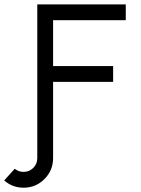

<svg xmlns="http://www.w3.org/2000/svg" viewBox="-124 -665 652 890"><path d="M-14.6 205.1Q-66.4 205.1 -104.5 171.4L-55.7 117.2Q-38.1 131.8 -14.6 131.8Q11.7 131.8 30.3 113.3Q48.8 94.7 48.8 68.4V-644.5H459V-571.3H122.1V-358.9H400.4V-285.6H122.1V68.4Q122.1 125 82 165Q42 205.1 -14.6 205.1Z"/></svg>

Font: Catrinity
Style: Regular
Weight: 400
Designer: Alexander Lange
Foundry: High-Logic / Made with FontCreator
Version: Version 2.090;May 20, 2024;FontCreator 15.0.0.2974 64-bit